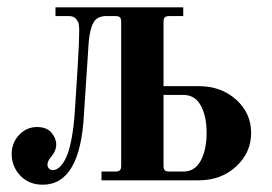

<svg xmlns="http://www.w3.org/2000/svg" viewBox="-20 -494 744 526"><path d="M428 -40Q428 -31 431.5 -27.5Q435 -24 444 -24H482Q514 -24 530 -54Q546 -84 546 -130Q546 -176 530 -205Q514 -234 482 -234H428ZM12 -72Q12 -103 32.5 -124.5Q53 -146 81 -146Q108 -146 121 -130.5Q134 -115 134 -98Q134 -80 119 -63Q110 -52 110 -43Q110 -36 114.5 -32Q119 -28 125 -28Q134 -28 143 -36Q152 -44 160.5 -61Q169 -78 175.5 -111Q182 -144 185 -189L193 -314Q197 -380 197 -411Q197 -422 195.5 -429Q194 -436 187.5 -443Q181 -450 169 -450H132V-474H482V-450H444Q435 -450 431.5 -446.5Q428 -443 428 -434V-258H524Q586 -258 627 -221Q668 -184 668 -130Q668 -76 627 -38Q586 0 524 0H258V-24H296Q305 -24 308.5 -27.5Q312 -31 312 -40V-434Q312 -443 308.5 -446.5Q305 -450 296 -450H271Q246 -450 236 -432Q226 -414 223 -378L210 -181Q200 12 97 12Q59 12 35.5 -13Q12 -38 12 -72Z"/></svg>

Font: Old Standard TT
Style: Bold
Weight: 700
Designer: Alexey Kryukov <alexios@thessalonica.org.ru>
Version: Version 2.2